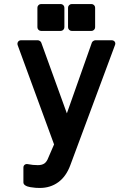

<svg xmlns="http://www.w3.org/2000/svg" viewBox="-20 -722 658 945"><path d="M66.9 -500Q64 -509.3 69.1 -516.6Q74.2 -523.9 84 -523.9H166Q170.9 -523.9 176.3 -520.3Q181.6 -516.6 183.1 -512.2L309.1 -164.1L432.1 -512.2Q433.6 -516.6 439.2 -520.3Q444.8 -523.9 449.2 -523.9H528.8Q539.6 -523.9 544.7 -516.6Q549.8 -509.3 545.9 -500L326.2 90.8Q305.7 146.5 266.8 174.8Q228 203.1 175.8 203.1Q165.5 203.1 155.3 202.4Q145 201.7 129.6 199.2Q114.3 196.8 104.7 190.7Q95.2 184.6 95.2 175.8V103Q95.2 93.8 101.6 88.9Q107.9 84 117.2 85.9Q141.1 90.8 166 90.8Q186.5 90.8 198.5 82.5Q210.4 74.2 217.8 54.2L246.1 -11.2ZM164.1 -587.9V-684.1Q164.1 -691.4 169.4 -696.8Q174.8 -702.1 182.1 -702.1H278.8Q286.1 -702.1 291.5 -696.8Q296.9 -691.4 296.9 -684.1V-587.9Q296.9 -580.6 291.5 -575.2Q286.1 -569.8 278.8 -569.8H182.1Q174.8 -569.8 169.4 -575.2Q164.1 -580.6 164.1 -587.9ZM314.9 -684.1Q314.9 -691.4 320.3 -696.8Q325.7 -702.1 333 -702.1H430.2Q437.5 -702.1 442.9 -696.8Q448.2 -691.4 448.2 -684.1V-587.9Q448.2 -580.6 442.9 -575.2Q437.5 -569.8 430.2 -569.8H333Q325.7 -569.8 320.3 -575.2Q314.9 -580.6 314.9 -587.9Z"/></svg>

Font: Fragment Mono
Style: Bold
Weight: 700
Designer: Wei Huang based on Nimbus Sans by URW Studio, based on Helvetica by Max Miedinger.
Foundry: Wei Huang
Version: Version 1.011